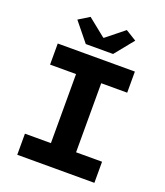

<svg xmlns="http://www.w3.org/2000/svg" viewBox="-153 -955 906 1057"><g transform="rotate(20 300.0 -426.0)"><path d="M74.1 0V-123.6H226.3V-528.2H74.1V-651.8H525.9V-528.2H373.7V-123.6H525.9V0ZM220.1 -701.8 130.4 -812.5 193.9 -851.5 298 -768H302L406.1 -851.5L469.6 -812.5L379.9 -701.8Z"/></g></svg>

Font: Source Code Pro ExtraLight
Style: Regular
Weight: 200
Monospace: yes
Designer: Paul D. Hunt, Teo Tuominen
Foundry: Adobe
Version: Version 1.026;hotconv 1.1.0;makeotfexe 2.6.0